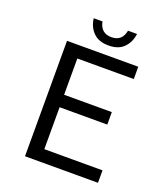

<svg xmlns="http://www.w3.org/2000/svg" viewBox="-147 -922 895 1025"><g transform="rotate(20 300.0 -409.0)"><path d="M331.1 -708Q274.9 -708 244.1 -739.3Q213.4 -770.5 208 -817.9H257.8Q270 -754.9 330.6 -754.9Q391.1 -754.9 402.8 -817.9H454.1Q448.2 -770.5 418 -739.3Q387.7 -708 331.1 -708ZM115.2 0V-655.8H520V-585.9H199.2V-379.9H470.2V-309.1H199.2V-70.8H529.8V0Z"/></g></svg>

Font: SourceCodePro-Regular
Style: Regular
Weight: 400
Monospace: yes
Designer: Paul D. Hunt
Foundry: Adobe Systems Incorporated
Version: Version 1.009;PS 1.000;hotconv 1.0.70;makeotf.lib2.5.5900